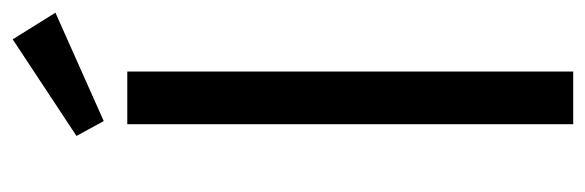

<svg xmlns="http://www.w3.org/2000/svg" viewBox="-338 -608 945 310"><g transform="rotate(-90 135.0 -452.5)"><path d="M175 -720V0H90V-720ZM227 -905 270 -836 95 -758 71 -802Z"/></g></svg>

Font: Carrois Gothic
Style: Regular
Weight: 400
Designer: Ralph du Carrois
Foundry: Ralph du Carrois
Version: Version 1.002